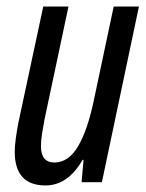

<svg xmlns="http://www.w3.org/2000/svg" viewBox="-20 -556 446 586"><path d="M232 -68H235L229 0H291L404 -536H327L266 -248Q247 -158 218 -109Q189 -60 146 -60Q105 -60 105 -110Q105 -128 108.5 -149Q112 -170 116 -192L189 -536H112L36 -181Q32 -160 28.5 -135.5Q25 -111 25 -93Q25 10 119 10Q187 10 232 -68Z"/></svg>

Font: Noto Sans Display Condensed
Style: Italic
Weight: 400
Width: 3
Designer: Monotype Design team
Foundry: Monotype Imaging Inc.
Version: 1.000